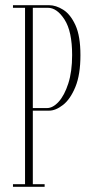

<svg xmlns="http://www.w3.org/2000/svg" viewBox="-20 -720 350 740"><path d="M30 0V-10H76.5V-690H30V-700H169Q195.5 -700 223.5 -682.5Q251.5 -665 270.8 -623Q290 -581 290 -507.5Q290 -432 270.5 -384.8Q251 -337.5 222.8 -315.5Q194.5 -293.5 169 -293.5H106.5V-10H152V0ZM106.5 -303.5H161Q184 -303.5 206.2 -328Q228.5 -352.5 243.2 -398.2Q258 -444 258 -508Q258 -599 228.8 -644.5Q199.5 -690 164.5 -690H106.5Z"/></svg>

Font: Imbue 100pt Thin
Style: Regular
Weight: 100
Designer: Tyler Finck
Foundry: Etcetera Type Company
Version: Version 1.102; ttfautohint (v1.8.3)